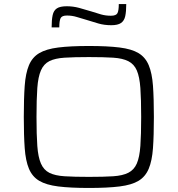

<svg xmlns="http://www.w3.org/2000/svg" viewBox="-20 -924 881 952"><path d="M421 8Q329 8 269 0.5Q209 -7 174.5 -27.5Q140 -48 123.5 -87.5Q107 -127 102.5 -189.5Q98 -252 98 -344Q98 -436 102.5 -498.5Q107 -561 123.5 -600.5Q140 -640 174.5 -660.5Q209 -681 269 -688.5Q329 -696 421 -696Q513 -696 573 -688.5Q633 -681 667 -660.5Q701 -640 717.5 -600.5Q734 -561 738.5 -498.5Q743 -436 743 -344Q743 -252 738.5 -189.5Q734 -127 717.5 -87.5Q701 -48 667 -27.5Q633 -7 573 0.5Q513 8 421 8ZM421 -47Q494 -47 541 -50Q588 -53 616.5 -67.5Q645 -82 658.5 -113.5Q672 -145 676 -200.5Q680 -256 680 -344Q680 -432 676 -487.5Q672 -543 658.5 -574.5Q645 -606 616.5 -620.5Q588 -635 541 -638Q494 -641 421 -641Q348 -641 300.5 -638Q253 -635 225 -621Q197 -607 183 -575Q169 -543 165 -487.5Q161 -432 161 -344Q161 -256 165 -200.5Q169 -145 183 -113Q197 -81 225 -67Q253 -53 300.5 -50Q348 -47 421 -47ZM236 -788Q236 -825 241 -848.5Q246 -872 262 -882.5Q278 -893 311 -893Q342 -893 372 -885Q402 -877 434 -867Q458 -859 481 -852.5Q504 -846 530 -846Q556 -846 562.5 -859Q569 -872 569 -904H606Q606 -867 601 -844Q596 -821 580 -810Q564 -799 532 -799Q497 -799 468 -807.5Q439 -816 407 -826Q383 -833 360 -840Q337 -847 312 -847Q287 -847 280.5 -834Q274 -821 274 -788Z"/></svg>

Font: Saira Expanded Light
Style: Regular
Weight: 300
Width: 7
Designer: Hector Gatti with collaboration of the Omnibus-Type team
Foundry: Omnibus-Type
Version: Version 1.101